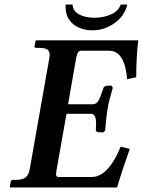

<svg xmlns="http://www.w3.org/2000/svg" viewBox="-20 -823 627 843"><path d="M24.9 0 22.9 -2 26.9 -23.9Q27.8 -32.7 36.1 -33.2H48.8Q77.6 -33.2 91.3 -43.2Q105 -53.2 109.9 -77.1L196.8 -568.8Q197.8 -575.7 198.2 -581.5Q198.2 -598.6 187.5 -605.7Q176.8 -612.8 151.9 -612.8H138.2Q130.4 -612.8 131.8 -621.1L136.2 -644L139.2 -646H586.9Q578.1 -570.8 578.1 -483.9L538.1 -475.1Q528.3 -600.1 459 -600.1H334Q320.8 -600.1 314.9 -570.8L278.8 -365.2H387.2Q403.3 -365.2 412.6 -381.6Q421.9 -397.9 434.1 -436Q434.1 -439 439 -442.9Q443.8 -446.8 451.2 -446.8H471.2L475.1 -437Q459 -383.8 452.1 -344.2Q445.3 -302.2 441.9 -251L435.1 -242.2H415Q408.2 -242.2 404.1 -245.6Q399.9 -249 400.9 -252Q401.9 -270.5 401.9 -280.3Q401.9 -322.8 379.9 -323.2H272L228 -75.2Q226.6 -65.9 226.1 -59.1Q226.1 -46.4 235.8 -45.9H382.8Q420.9 -45.9 453.9 -83Q486.8 -120.1 509.8 -179.2L549.8 -168.9Q515.6 -73.7 494.1 0ZM539.1 -803.2Q526.9 -752.4 482.4 -721.2Q438 -689.9 387.2 -689.9Q334 -689.9 301 -717.5Q268.1 -745.1 268.1 -792V-803.2H298.8Q299.8 -775.4 326.4 -760.3Q353 -745.1 395 -745.1Q435.1 -745.1 468 -760Q501 -774.9 509.8 -803.2Z"/></svg>

Font: Linux Libertine O
Style: Semibold Italic
Weight: 600
Italic angle: -11.5°
Designer: Philipp H. Poll
Foundry: Philipp H. Poll
Version: Version 5.1.2